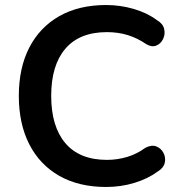

<svg xmlns="http://www.w3.org/2000/svg" viewBox="-20 -735 719 765"><path d="M403 10Q294 10 216 -34.5Q138 -79 96.5 -160.5Q55 -242 55 -353Q55 -464 96.5 -545Q138 -626 216 -670.5Q294 -715 403 -715Q459 -715 512.5 -699.5Q566 -684 605 -655Q629 -641 634 -620Q639 -599 630 -580Q621 -561 603 -553.5Q585 -546 563 -559Q528 -583 489.5 -595Q451 -607 406 -607Q297 -607 240.5 -541Q184 -475 184 -353Q184 -231 240.5 -164.5Q297 -98 406 -98Q447 -98 486 -109.5Q525 -121 559 -146Q584 -159 603 -151.5Q622 -144 631.5 -125.5Q641 -107 636.5 -86.5Q632 -66 609 -52Q570 -23 516 -6.5Q462 10 403 10Z"/></svg>

Font: Chiron GoRound TC M
Style: Regular
Weight: 500
Designer: Ryoko NISHIZUKA 西塚涼子 (kana, bopomofo & ideographs); Paul D. Hunt (Latin, Greek & Cyrillic); Sandoll Communications 산돌커뮤니
Foundry: Adobe
Version: Version 1.000;hotconv 1.1.1;makeotfexe 2.6.0